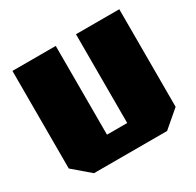

<svg xmlns="http://www.w3.org/2000/svg" viewBox="-158 -916 1119 1094"><g transform="rotate(-30 401.5 -368.5)"><path d="M161 0 50 -95V-737H335V-153H468V-737H753V-95L642 0Z"/></g></svg>

Font: Tomorrow ExtraBold
Style: Regular
Weight: 800
Designer: Tony de Marco, Monica Rizzolli
Foundry: Just in Type
Version: Version 2.002